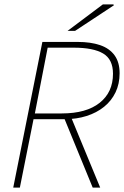

<svg xmlns="http://www.w3.org/2000/svg" viewBox="-20 -850 562 870"><path d="M40 0 172 -660H332Q391 -660 433.5 -645.5Q476 -631 499 -599.5Q522 -568 522 -518Q522 -470 503.5 -431.5Q485 -393 451.5 -366Q418 -339 372.5 -324.5Q327 -310 274 -310H132L70 0ZM138 -336H260Q371 -336 431.5 -384Q492 -432 492 -516Q492 -581 447.5 -607.5Q403 -634 314 -634H196ZM400 0 272 -312 300 -324 434 0ZM286 -710 446 -830H494L496 -826L320 -710Z"/></svg>

Font: Source Sans 3
Style: Italic
Weight: 200
Italic angle: -11°
Designer: Paul D. Hunt
Foundry: Adobe
Version: Version 3.046;hotconv 1.0.118;makeotfexe 2.5.65603